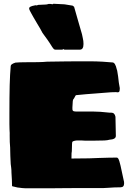

<svg xmlns="http://www.w3.org/2000/svg" viewBox="-20 -997 685 1021"><path d="M270 4H112Q101 4 97 3Q92 2 86 1.5Q80 1 73 0L52 -5Q47 -5 44 -8Q44 -10 44 -10Q44 -36 41 -78Q41 -94 39.5 -105Q38 -116 37 -125L35 -167Q34 -176 34.5 -187Q35 -198 34 -212L32 -242Q31 -261 31.5 -276Q32 -291 31 -301Q31 -306 30.5 -313.5Q30 -321 30 -338.5Q30 -356 30 -390Q30 -485 31.5 -543.5Q33 -602 37 -646Q37 -656 62 -664Q72 -665 85.5 -665.5Q99 -666 111 -666Q152 -666 181.5 -666.5Q211 -667 230 -669Q289 -670 333 -670.5Q377 -671 408 -671H452Q494 -671 525 -669Q556 -667 578 -665Q593 -665 601 -628Q603 -624 604 -616Q605 -608 608 -591Q610 -569 612 -557Q614 -545 616 -534Q617 -532 617 -523Q616 -522 616 -515Q615 -506 605 -506Q603 -507 594 -507Q572 -507 546.5 -504.5Q521 -502 489 -500L437 -496L385 -491Q382 -491 377 -480Q374 -473 371 -470.5Q368 -468 367 -459L365 -425Q364 -412 368 -408Q372 -404 383 -404H472Q510 -404 561 -398H571Q590 -398 594 -376L596 -277V-274Q596 -256 562 -254Q553 -251 535 -250Q517 -249 480 -249Q443 -249 431.5 -249Q420 -249 415 -250Q394 -250 388 -250Q382 -250 380 -249Q370 -247 366.5 -244.5Q363 -242 363 -231.5Q363 -221 362 -193Q361 -189 360.5 -182.5Q360 -176 360 -154Q420 -154 454 -155Q488 -156 507 -157Q536 -158 559.5 -158.5Q583 -159 602 -159Q605 -159 610 -152Q614 -145 621 -116Q628 -87 638 -37Q640 -32 640 -22Q640 -1 621 -1Q589 -1 550 2Q543 3 530.5 3Q518 3 479 3Q444 3 401.5 3Q359 3 323.5 3.5Q288 4 270 4ZM311 -733H274Q270 -733 266.5 -736Q263 -739 257 -748Q251 -758 246 -765.5Q241 -773 232.5 -785.5Q224 -798 206 -822L193 -846Q191 -850 187 -856Q183 -862 178 -871Q165 -893 157.5 -906Q150 -919 148 -923Q144 -930 141.5 -935Q139 -940 138 -942Q135 -948 135 -952Q135 -958 141 -961Q147 -965 168 -969H173Q173 -968 175 -968L183 -971L225 -973L231 -974Q234 -974 235 -975Q236 -976 238 -976H248Q254 -976 258 -974L264 -977L323 -974L366 -967L374 -961Q384 -926 394 -891Q404 -856 416 -815Q417 -807 420.5 -793.5Q424 -780 424 -763Q424 -733 405 -733H322L319 -736Z"/></svg>

Font: Sigmar
Style: Regular
Weight: 400
Designer: Vernon Adams
Foundry: Vernon Adams
Version: Version 1.000; ttfautohint (v1.8.4.7-5d5b);gftools[0.9.24]